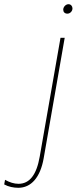

<svg xmlns="http://www.w3.org/2000/svg" viewBox="-104 -700 365 914"><path d="M-17 194C44 194 88 145 104 53L204 -520H184L85 46C70 132 37 175 -16 175C-37 175 -59 168 -80 156L-84 178C-64 189 -39 194 -17 194ZM217 -635C229 -635 241 -646 241 -660C241 -670 234 -680 222 -680C209 -680 197 -667 197 -654C197 -643 204 -635 217 -635Z"/></svg>

Font: Fixel Text 20240404 Thin
Style: Italic
Weight: 100
Width: 4
Italic angle: -10°
Designer: AlfaBravo + MacPaw
Foundry: Kyrylo Tkachov, Marchela Mozhyna, Serhii Makarenko, Maria Weinstein, Zakhar Kryvoshyya
Version: Version 1.211;Glyphs 3.2 (3225)